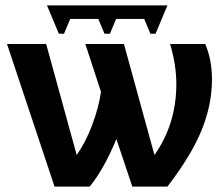

<svg xmlns="http://www.w3.org/2000/svg" viewBox="-20 -691 818 711"><path d="M610 -528H740Q765 -469 765 -397Q765 -304 727 -210Q689 -116 600 0H470L411 -176Q364 -63 312 0H182L6 -528H151L264 -117Q296 -162 320.5 -226Q345 -290 354 -351L296 -528H439L552 -117Q633 -232 633 -380Q633 -450 610 -528ZM154 -671H600L556 -566H537L514 -621H410L387 -566H367L344 -621H240L217 -566H198Z"/></svg>

Font: Libra Sans
Style: Bold
Weight: 700
Foundry: Context Ltd
Version: Version 1.000